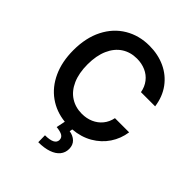

<svg xmlns="http://www.w3.org/2000/svg" viewBox="-255 -861 1224 1224"><g transform="rotate(45 357.0 -248.5)"><path d="M373 -602.5Q314.5 -602.5 270 -573.5Q225.6 -544.4 200.7 -488.3Q175.8 -432.1 175.8 -353.5Q175.8 -274.4 200.7 -218.3Q225.6 -162.1 270.3 -133.3Q314.9 -104.5 373 -104.5Q415 -104.5 450.4 -119.9Q485.8 -135.3 509.8 -164.6Q533.7 -193.8 542 -234.4H669.9Q660.6 -169.9 625.2 -116.9Q589.8 -64 532 -30.5Q474.1 2.9 400.4 8.8L396.5 28.3Q431.2 33.7 452.9 54.7Q474.6 75.7 474.6 111.3Q474.6 144 454.8 168.5Q435.1 192.9 396.7 206.3Q358.4 219.7 304.7 219.7L303.7 158.2Q389.2 158.2 390.6 114.3Q390.6 93.3 373.8 82.8Q356.9 72.3 319.3 68.4L332 7.8Q248.5 -1 184.3 -46.9Q120.1 -92.8 84 -171.4Q47.9 -250 47.9 -353.5Q47.9 -465.3 89.6 -547.4Q131.3 -629.4 204.8 -673.1Q278.3 -716.8 371.1 -716.8Q449.2 -716.8 513.2 -687.3Q577.1 -657.7 618.2 -601.8Q659.2 -545.9 669.9 -468.8H542Q534.7 -510.3 511.2 -540.5Q487.8 -570.8 451.9 -586.7Q416 -602.5 373 -602.5Z"/></g></svg>

Font: Pretendard JP SemiBold
Style: Regular
Weight: 600
Designer: Base glyphs from Inter by Rasmus Andersson; Hangeul glyphs from Noto Sans CJK(Source Han Sans) by Jang Soo-young and Kan
Foundry: Kil Hyung-jin
Version: Version 1.309